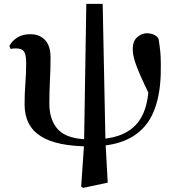

<svg xmlns="http://www.w3.org/2000/svg" viewBox="-20 -718 877 963"><path d="M396.9 224.4 387.1 217.9 401.5 8.4 412.9 -698.5H495L508.9 -9.3L520.3 198ZM429.7 16.2Q264.2 16.2 183.8 -35.2Q103.3 -86.6 103.3 -194.5Q103.3 -247.5 107.3 -300Q111.3 -352.5 111.3 -400.9Q111.3 -444.6 100.3 -459.9Q89.3 -475.2 60.1 -475.2Q52.8 -475.2 46.2 -474.6Q39.7 -473.9 33.4 -472.6L26.9 -487Q39.5 -512.4 66.2 -529.4Q92.8 -546.5 131.7 -546.5Q178 -546.5 205.8 -517.4Q233.5 -488.4 233.5 -429.9Q233.5 -371.9 230.5 -315.2Q227.5 -258.5 227.5 -199Q227.5 -112.8 273.7 -65.9Q319.9 -19 430.2 -19ZM439.9 15.5 442.2 -19Q545.4 -19 607.8 -51.5Q670.2 -84 698.7 -149.3Q727.2 -214.6 726.2 -311.7Q726.2 -334.7 724.2 -357.3Q722.2 -379.9 717.8 -413.1L763.7 -407.8L728.7 -243.7Q701 -300.4 684.6 -338.1Q668.2 -375.7 659.9 -400.1Q651.6 -424.5 648.7 -441.1Q645.8 -457.8 645.8 -471.4Q645.8 -512.4 668.7 -531.8Q691.5 -551.2 716 -551.2Q734.7 -551.2 750.4 -544.5Q766.1 -537.9 774.7 -525.3Q780.5 -493.5 783.6 -462.9Q786.6 -432.3 786.6 -394.3Q790.5 -180.2 704.1 -82.4Q617.7 15.5 439.9 15.5Z"/></svg>

Font: Source Han Serif JP VF
Style: Regular
Weight: 250
Designer: Ryoko NISHIZUKA 西塚涼子 (kana & ideographs); Frank Grießhammer (Latin, Greek & Cyrillic); Wenlong ZHANG 张文龙 (bopomofo); San
Foundry: Adobe
Version: Version 2.001;hotconv 1.1.0;makeotfexe 2.6.0